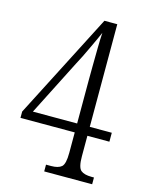

<svg xmlns="http://www.w3.org/2000/svg" viewBox="-109 -782 653 851"><g transform="rotate(15 217.0 -357.0)"><path d="M178 0V-31H201Q234 -31 249 -44Q264 -57 264 -108V-202H15V-231L263 -714H322V-243H423V-202H322V-108Q322 -57 337.5 -44Q353 -31 387 -31H398V0ZM61 -243H264V-443Q264 -472 264.5 -510.5Q265 -549 265.5 -589Q266 -629 268 -660Q264 -650 254.5 -629.5Q245 -609 233.5 -584.5Q222 -560 210.5 -536.5Q199 -513 190 -497Z"/></g></svg>

Font: Noto Serif Ethiopic ExtraCondensed Light
Style: Regular
Weight: 300
Width: 2
Designer: Monotype Design Team
Foundry: Monotype Imaging Inc.
Version: Version 2.102; ttfautohint (v1.8.4.7-5d5b)